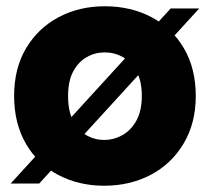

<svg xmlns="http://www.w3.org/2000/svg" viewBox="-20 -585 669 612"><path d="M524 -558H615L105 0H14ZM312 7Q231 7 165.5 -27.5Q100 -62 62.5 -127Q25 -192 25 -279Q25 -367 63 -431Q101 -495 166.5 -530Q232 -565 314 -565Q397 -565 462.5 -530.5Q528 -496 566 -431.5Q604 -367 604 -279Q604 -192 565 -127Q526 -62 460 -27.5Q394 7 312 7ZM312 -139Q343 -139 370.5 -154.5Q398 -170 415 -201Q432 -232 432 -279Q432 -327 415 -357.5Q398 -388 371.5 -403Q345 -418 314 -418Q283 -418 256.5 -403Q230 -388 213.5 -357.5Q197 -327 197 -279Q197 -232 212.5 -201Q228 -170 254.5 -154.5Q281 -139 312 -139Z"/></svg>

Font: Parkinsans Light
Style: Bold
Weight: 700
Version: Version 1.000